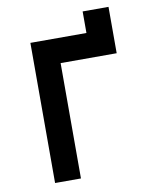

<svg xmlns="http://www.w3.org/2000/svg" viewBox="-84 -813 699 877"><g transform="rotate(-10 265.0 -375.0)"><path d="M360 -750V-650H100V0H220V-535H480V-750Z"/></g></svg>

Font: Grotesk 03
Style: Bold
Weight: 500
Designer: Frank Adebiaye, contributions by Jérémy Landes, Ariel Martín Pérez
Foundry: Velvetyne Type Foundry
Version: Version 3.000;Glyphs 3.1.2 (3150)